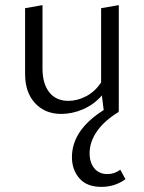

<svg xmlns="http://www.w3.org/2000/svg" viewBox="-20 -440 561 750"><path d="M78 -151V-408L146 -420V-173Q146 -113 172.5 -79.5Q199 -46 247 -46Q282 -46 316.5 -64Q351 -82 375 -118V-408L444 -420V-6H442L444 -3Q388 31 359 72.5Q330 114 330 159Q330 195 348.5 217.5Q367 240 400 240Q427 240 450 223L470 260Q429 290 376 290Q319 290 290 256.5Q261 223 261 174Q261 68 385 -10L378 -67Q346 -31 304 -13Q262 5 219 5Q156 5 117 -37Q78 -79 78 -151Z"/></svg>

Font: LXGW Bright TC
Style: Regular
Weight: 400
Designer: Christian Thalmann (Catharsis Fonts)
Foundry: LXGW / Christian Thalmann (Catharsis Fonts) / Fontworks Inc.
Version: Version 5.501